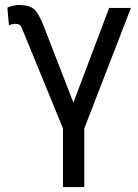

<svg xmlns="http://www.w3.org/2000/svg" viewBox="-20 -556 558 774"><path d="M507.8 -523.9 319.8 -38.1V198.2H233.9V-38.1L66.9 -445.8Q61 -460 42 -460Q29.8 -460 16.1 -454.1L9.8 -523.9Q9.8 -527.3 27.8 -531.7Q46.4 -536.1 51.8 -536.1Q97.7 -536.1 117.7 -518.6Q136.7 -502 158.2 -445.8L275.9 -142.1L419.9 -523.9Z"/></svg>

Font: Miedinger*
Style: Book
Weight: 400
Version: Version 001.000